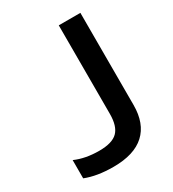

<svg xmlns="http://www.w3.org/2000/svg" viewBox="-162 -735 755 837"><g transform="rotate(-30 215.5 -317.0)"><path d="M163.1 9.8Q80.6 9.8 22.9 -13.2V-105Q75.2 -82 144 -82Q210 -82 237.1 -109.4Q264.2 -136.7 264.2 -198.2V-644H373V-180.2Q373 -87.4 320.3 -38.8Q267.6 9.8 163.1 9.8Z"/></g></svg>

Font: Kanit
Style: Regular
Weight: 400
Designer: Katatrad Team
Foundry: CadsonDemak
Version: Version 1.000;PS 001.000;hotconv 1.0.88;makeotf.lib2.5.64775